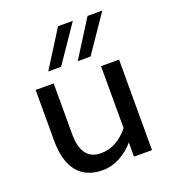

<svg xmlns="http://www.w3.org/2000/svg" viewBox="-135 -830 844 941"><g transform="rotate(-20 287.5 -359.0)"><path d="M65 -209V-472H159V-209Q159 -71 261 -71Q303 -71 340 -91.5Q377 -112 406 -149V-472H500V0H406V-74Q375 -37 331.5 -13.5Q288 10 241 10Q155 10 110 -45Q65 -100 65 -209ZM428 -726H505L374 -534H307ZM275 -728H352L221 -536H154Z"/></g></svg>

Font: Madhuban
Style: Regular
Weight: 400
Designer: jaikishan Patel
Foundry: MagicType
Version: Version 1.000